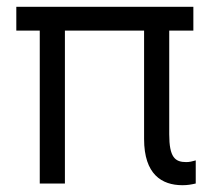

<svg xmlns="http://www.w3.org/2000/svg" viewBox="-20 -540 626 565"><path d="M517 5C532 5 543 3 556 0V-68C546 -65 537 -63 528 -63C495 -63 478 -77 478 -145V-450H549V-520H28V-450H97V0H171V-450H404V-131C404 -27 456 5 517 5Z"/></svg>

Font: Fixel Display Regular
Style: Regular
Weight: 400
Designer: AlfaBravo + MacPaw
Foundry: Kyrylo Tkachov, Marchela Mozhyna, Serhii Makarenko, Maria Weinstein, Zakhar Kryvoshyya
Version: Version 1.211